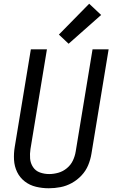

<svg xmlns="http://www.w3.org/2000/svg" viewBox="-20 -999 616 1027"><path d="M241 8Q272 8 303.5 2Q335 -4 364 -20Q393 -36 416 -60.5Q439 -85 451.5 -115Q464 -145 469 -176L561 -735H475L385 -189Q381 -164 370 -140.5Q359 -117 338 -99.5Q317 -82 292 -75Q267 -68 243 -68Q217 -68 193.5 -76.5Q170 -85 156.5 -105.5Q143 -126 141 -151Q139 -176 143 -202L231 -735H145L59 -214Q53 -179 55 -144Q57 -109 71.5 -79Q86 -49 112.5 -28.5Q139 -8 172.5 0Q206 8 241 8ZM347 -765 521 -919 457 -979 295 -814Z"/></svg>

Font: Iosevka Sparkle Oblique
Style: Regular
Weight: 400
Italic angle: -9°
Designer: Belleve Invis
Foundry: Belleve Invis
Version: Version 4.5.0; ttfautohint (v1.8.3)